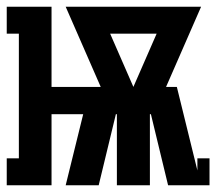

<svg xmlns="http://www.w3.org/2000/svg" viewBox="-21 -550 642 570"><path d="M-1 0V-80H35V-450H-1V-530H132V-292H278L174 -530H576L472 -292H504L565 -44V-80H601V0H478L427 -211H424V0H326V-211H323L272 0H174L226 -211H132V0ZM375 -292 444 -450H306Z"/></svg>

Font: Iosevka Slab Heavy Extended
Style: Regular
Weight: 900
Width: 7
Monospace: yes
Designer: Belleve Invis
Foundry: Belleve Invis
Version: Version 11.1.0; ttfautohint (v1.8.3)